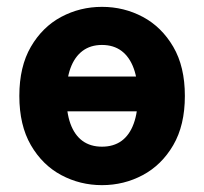

<svg xmlns="http://www.w3.org/2000/svg" viewBox="-20 -528 595 560"><path d="M277.4 12Q213.7 12 158.7 -17.3Q103.8 -46.6 70.1 -104.6Q36.4 -162.7 36.4 -248.2Q36.4 -333.8 70.1 -391.6Q103.8 -449.5 158.7 -478.8Q213.7 -508 277.4 -508Q341.5 -508 396.4 -478.8Q451.4 -449.5 485.3 -391.6Q519.2 -333.8 519.2 -248.2Q519.2 -162.7 485.3 -104.6Q451.4 -46.6 396.4 -17.3Q341.5 12 277.4 12ZM277.4 -100.2Q311.3 -100.2 334.6 -117.1Q357.8 -134.1 369.9 -167.2Q382.1 -200.3 382.1 -248.2Q382.1 -295.8 369.9 -328.8Q357.8 -361.9 334.6 -379.4Q311.3 -396.9 277.4 -396.9Q243.8 -396.9 220.6 -379.4Q197.4 -361.9 185.4 -328.8Q173.5 -295.8 173.5 -248.2Q173.5 -200.3 185.4 -167.2Q197.4 -134.1 220.6 -117.1Q243.8 -100.2 277.4 -100.2ZM146.6 -203.3V-304.7H404.6V-203.3Z"/></svg>

Font: Source Sans 3 Variable
Style: Regular
Weight: 200
Designer: Paul D. Hunt
Foundry: Adobe Systems Incorporated
Version: Version 3.026